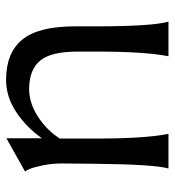

<svg xmlns="http://www.w3.org/2000/svg" viewBox="8 -568 561 616"><g transform="rotate(-90 288.0 -260.5)"><path d="M55 0Q68 -46 70 -231L71 -342Q71 -374 65 -403Q59 -432 53.5 -445Q48 -458 45 -460L152 -520V-406Q187 -456 236 -488.5Q285 -521 339 -521Q426 -521 468.5 -469Q511 -417 511 -299V-231Q511 -54 526 0H415Q430 -75 430 -231V-292Q430 -376 401.5 -411Q373 -446 313 -447Q268 -448 224 -420.5Q180 -393 151 -349V-231Q151 -75 166 0Z"/></g></svg>

Font: Coconat
Style: Regular
Weight: 400
Designer: Sara Lavazza
Foundry: Collletttivo
Version: Version 1.000;Glyphs 3.2 (3217)